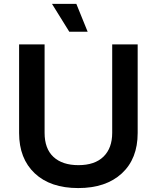

<svg xmlns="http://www.w3.org/2000/svg" viewBox="-20 -957 804 986"><path d="M381.8 8.8Q238.8 8.8 158.4 -66.9Q78.1 -142.6 78.1 -273.9V-729H209V-274.9Q209 -193.4 254.6 -151.1Q300.3 -108.9 382.8 -108.9Q466.8 -108.9 511.5 -152.6Q556.2 -196.3 556.2 -274.9V-729H687V-273.9Q687 -141.6 605.5 -66.4Q523.9 8.8 381.8 8.8ZM247.1 -937H372.1L430.2 -793.9H335.9Z"/></svg>

Font: Lumene Sans
Style: Bold
Weight: 600
Designer: Deni Anggara
Version: Version 1.003;Glyphs 3.1.2 (3151)